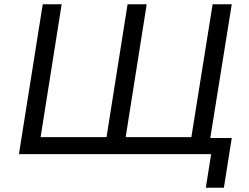

<svg xmlns="http://www.w3.org/2000/svg" viewBox="-20 -725 1172 903"><path d="M948 158 973 0H69L181 -705H270L171 -80H481L580 -705H670L571 -80H880L980 -705H1070L969 -76H1070L1033 158Z"/></svg>

Font: Nunito Sans 7pt
Style: Italic
Weight: 400
Italic angle: -9°
Designer: Vernon Adams
Foundry: Vernon Adams
Version: Version 3.101;gftools[0.9.27]